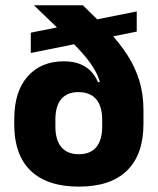

<svg xmlns="http://www.w3.org/2000/svg" viewBox="-20 -680 586 714"><path d="M273.5 14Q155.5 14 94.2 -45Q33 -104 33 -216V-237Q33 -339.5 82.8 -395.8Q132.5 -452 217 -452Q252.5 -452 277.2 -442Q302 -432 318.5 -414.5Q335 -397 344.5 -374.5L390 -376.5L360 -235.5Q360 -260.5 354.2 -279.5Q348.5 -298.5 337.5 -311.2Q326.5 -324 309.8 -330.8Q293 -337.5 271.5 -337.5Q229.5 -337.5 207.8 -311.5Q186 -285.5 186 -235.5V-209.5Q186 -159 208.2 -132.8Q230.5 -106.5 273 -106.5Q316 -106.5 338 -132.8Q360 -159 360 -209.5Q360 -224.5 360 -243.8Q360 -263 360 -285Q359.5 -301.5 358.2 -315.5Q357 -329.5 356.5 -345.5Q353.5 -381 335.5 -414.2Q317.5 -447.5 285.5 -483.2Q253.5 -519 208.5 -562Q163.5 -605 106.5 -660V-660.5H288Q342 -609 384 -563.8Q426 -518.5 454.8 -473.5Q483.5 -428.5 498.5 -379Q513.5 -329.5 513.5 -270V-219.5Q513.5 -105.5 452.5 -45.8Q391.5 14 273.5 14ZM94.5 -483V-558.5L488.5 -637.5V-562.5Z"/></svg>

Font: Anek Latin
Style: Bold
Weight: 700
Designer: Yesha Goshar
Foundry: Ek Type
Version: Version 1.003